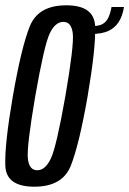

<svg xmlns="http://www.w3.org/2000/svg" viewBox="-24 -700 488 724"><path d="M105.5 4Q211.5 4 243 -75.2Q274.5 -154.5 306.5 -337.5Q337.5 -520 334.8 -600Q332 -680 226 -680Q120 -680 88.2 -600.5Q56.5 -521 24.5 -337.5Q-7 -154.5 -4 -75.2Q-1 4 105.5 4ZM116.5 -58Q85.5 -58 81 -102.8Q76.5 -147.5 109 -337.5Q142.5 -529 163.2 -573.2Q184 -617.5 215 -617.5Q245.5 -617.5 250.5 -573.5Q255.5 -529.5 222.5 -337.5Q189 -147.5 168 -102.8Q147 -58 116.5 -58ZM328 -602 323 -572Q359 -572 383.8 -583Q408.5 -594 423.2 -616.5Q438 -639 443.5 -673.5H396.5Q392 -649.5 384.8 -634Q377.5 -618.5 364.2 -610.2Q351 -602 328 -602Z"/></svg>

Font: Anybody ExtraCondensed
Style: Italic
Weight: 400
Width: 2
Italic angle: -10°
Version: Version 1.113;gftools[0.9.25]